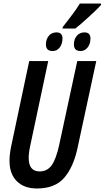

<svg xmlns="http://www.w3.org/2000/svg" viewBox="-20 -1061 594 1091"><path d="M337 -908Q367 -947 390 -977Q413 -1007 434 -1041H554V-1033Q543 -1020 523.5 -1001.5Q504 -983 482.5 -963Q461 -943 441 -926Q421 -909 408 -899H335ZM279 -771Q241 -771 241 -808Q241 -838 257.5 -857.5Q274 -877 301 -877Q335 -877 335 -842Q335 -812 319.5 -791.5Q304 -771 279 -771ZM438 -771Q400 -771 400 -808Q400 -838 416.5 -857.5Q433 -877 460 -877Q494 -877 494 -842Q494 -812 478 -791.5Q462 -771 438 -771ZM190 10Q117 10 75.5 -31.5Q34 -73 34 -147Q34 -185 44 -232L146 -714H254L151 -229Q147 -211 145 -194Q143 -177 143 -164Q143 -87 205 -87Q249 -87 274 -122.5Q299 -158 316 -236L419 -714H527L421 -222Q398 -113 345.5 -51.5Q293 10 190 10Z"/></svg>

Font: Noto Sans ExtraCondensed SemiBold
Style: Italic
Weight: 600
Width: 2
Italic angle: -12°
Designer: Monotype Design Team
Foundry: Monotype Imaging Inc.
Version: Version 2.013; ttfautohint (v1.8.4.7-5d5b)